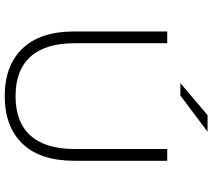

<svg xmlns="http://www.w3.org/2000/svg" viewBox="-64 -852 920 833"><g transform="rotate(90 396.5 -435.0)"><path d="M396 5Q264 5 190 -72Q116 -149 116 -297V-700H167V-299Q167 -171 226 -106Q284 -42 397 -42Q509 -42 567 -106Q626 -171 626 -299V-700H677V-297Q677 -149 603 -72Q529 5 396 5ZM340 -757 479 -875H551L394 -757Z"/></g></svg>

Font: Montserrat Light Alt1
Style: Light
Weight: 500
Designer: Differentunic
Foundry: Julieta Ulanovsky
Version: 0.1